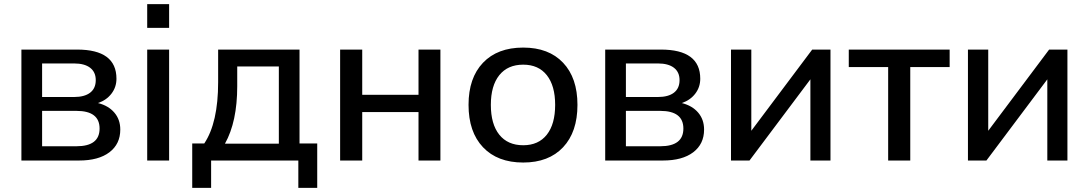

<svg xmlns="http://www.w3.org/2000/svg" viewBox="-20 -780 5291 933"><path d="M84 0V-539.1H354.5Q545.9 -539.1 545.9 -397.5Q545.9 -356.4 521.5 -324.7Q497.1 -293 456.1 -279.3Q506.8 -266.6 535.6 -232.9Q564.5 -199.2 564.5 -150.4Q564.5 -80.1 511.7 -40Q459 0 364.3 0ZM184.6 -69.3H351.6Q463.9 -69.3 463.9 -155.3Q463.9 -241.2 351.6 -241.2H184.6ZM184.6 -308.6H339.8Q390.6 -308.6 418 -329.6Q445.3 -350.6 445.3 -390.6Q445.3 -429.7 418 -450.7Q390.6 -471.7 339.8 -471.7H184.6Z M695.3 -644.5V-759.8H801.8V-644.5ZM695.3 0V-539.1H801.8V0Z M914.1 132.8V-83H972.7Q1040 -183.6 1040 -380.9V-539.1H1435.5V-83H1521.5V132.8H1429.7V0H1005.9V132.8ZM1073.2 -82H1335V-457H1132.8V-361.3Q1132.8 -188.5 1073.2 -82Z M1632.8 0V-539.1H1740.2V-319.3H2013.7V-539.1H2120.1V0H2013.7V-235.4H1740.2V0Z M2522.5 9.8Q2397.5 9.8 2327.1 -64.5Q2256.8 -138.7 2256.8 -270.5Q2256.8 -401.4 2327.1 -475.1Q2397.5 -548.8 2522.5 -548.8Q2646.5 -548.8 2716.3 -475.1Q2786.1 -401.4 2786.1 -270.5Q2786.1 -138.7 2716.3 -64.5Q2646.5 9.8 2522.5 9.8ZM2365.2 -270.5Q2365.2 -176.8 2406.2 -125.5Q2447.3 -74.2 2522.5 -74.2Q2596.7 -74.2 2637.2 -125.5Q2677.7 -176.8 2677.7 -270.5Q2677.7 -363.3 2637.2 -414.6Q2596.7 -465.8 2522.5 -465.8Q2447.3 -465.8 2406.2 -414.6Q2365.2 -363.3 2365.2 -270.5Z M2920.9 0V-539.1H3191.4Q3382.8 -539.1 3382.8 -397.5Q3382.8 -356.4 3358.4 -324.7Q3334 -293 3293 -279.3Q3343.8 -266.6 3372.6 -232.9Q3401.4 -199.2 3401.4 -150.4Q3401.4 -80.1 3348.6 -40Q3295.9 0 3201.2 0ZM3021.5 -69.3H3188.5Q3300.8 -69.3 3300.8 -155.3Q3300.8 -241.2 3188.5 -241.2H3021.5ZM3021.5 -308.6H3176.8Q3227.5 -308.6 3254.9 -329.6Q3282.2 -350.6 3282.2 -390.6Q3282.2 -429.7 3254.9 -450.7Q3227.5 -471.7 3176.8 -471.7H3021.5Z M3532.2 0V-539.1H3630.9V-144.5L3926.8 -539.1H4015.6V0H3918V-394.5L3622.1 0Z M4295.9 0V-454.1H4104.5V-539.1H4594.7V-454.1H4403.3V0Z M4683.6 0V-539.1H4782.2V-144.5L5078.1 -539.1H5167V0H5069.3V-394.5L4773.4 0Z"/></svg>

Font: Min Sans Medium
Style: Regular
Weight: 500
Designer: Jinseong-Kim, NotoSansCJK, Nunito
Foundry: Jinseong-Kim
Version: Version 1.400;Glyphs 3.1.2 (3151)